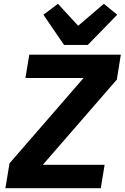

<svg xmlns="http://www.w3.org/2000/svg" viewBox="-20 -984 652 1004"><path d="M527 -122.2H203.8L590.9 -567.8L611.9 -698.2H133.2L112.9 -576H416.9L29.8 -130L8.2 0H507.1ZM207 -907 315 -748.9H438.9L593 -907L523.1 -964.1L388.8 -849.1L283 -964.1Z"/></svg>

Font: Margiela Mono Italic Bold It
Style: Regular
Weight: 700
Designer: Mike Abbink, Paul van der Laan, Pieter van Rosmalen
Foundry: Bold Monday
Version: Version 2.003 2021